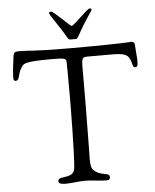

<svg xmlns="http://www.w3.org/2000/svg" viewBox="-60 -963 823 1017"><g transform="rotate(-5 351.5 -454.0)"><path d="M239 -904C239 -894 286 -835 324 -767C330 -756 336 -756 342 -756H367C384 -756 374 -769 461 -896C463 -900 465 -903 465 -905C465 -910 458 -911 455 -911C441 -911 365 -827 352 -827C345 -827 263 -912 250 -912C247 -912 239 -912 239 -904ZM20 -580C20 -566 25 -563 31 -563C56 -563 45 -600 72 -636C83 -650 85 -661 233 -661C306 -661 309 -658 309 -633C309 -633 310 -560 310 -454C310 -412 308 -146 300 -76C297 -49 280 -40 262 -36C237 -30 210 -34 210 -13C210 -1 226 3 247 3C279 3 323 -4 349 -4C382 -4 434 4 460 4C477 4 484 3 484 -13C484 -39 438 -20 400 -57C388 -69 386 -87 386 -114C386 -132 387 -153 387 -179C387 -270 390 -312 390 -545V-594C390 -654 393 -658 425 -658H555C639 -658 643 -639 656 -592C659 -581 665 -580 667 -580C680 -580 683 -583 683 -618C683 -626 677 -687 677 -699C677 -702 675 -716 658 -716C656 -716 653 -715 651 -715C598 -712 491 -710 343 -710C122 -710 131 -718 61 -718C31 -718 33 -705 30 -683C26 -658 20 -609 20 -580Z"/></g></svg>

Font: OFL Sorts Mill Goudy
Style: Regular
Weight: 500
Version: Version 003.000